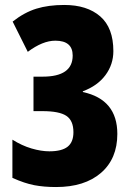

<svg xmlns="http://www.w3.org/2000/svg" viewBox="-20 -744 535 774"><path d="M437 -538Q437 -484 405 -441Q373 -398 314 -376V-373Q453 -343 453 -204Q453 -104 387 -47Q321 10 206 10Q157 10 118 2.5Q79 -5 30 -27V-181Q68 -157 107 -145.5Q146 -134 179 -134Q229 -134 252.5 -152.5Q276 -171 276 -211Q276 -258 247.5 -277Q219 -296 151 -296H115V-435H152Q273 -435 273 -520Q273 -580 203 -580Q152 -580 92 -535L31 -657Q78 -694 126.5 -709Q175 -724 239 -724Q331 -724 384 -678Q437 -632 437 -538Z"/></svg>

Font: Noto Sans ExtraCondensed Black
Style: Regular
Weight: 900
Width: 2
Designer: Monotype Design Team
Foundry: Monotype Imaging Inc.
Version: Version 2.013; ttfautohint (v1.8.4.7-5d5b)